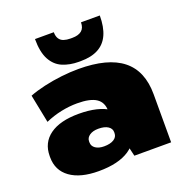

<svg xmlns="http://www.w3.org/2000/svg" viewBox="-141 -915 1012 1055"><g transform="rotate(-20 365.5 -388.0)"><path d="M420 -216V-281Q420 -331 384.5 -354.5Q349 -378 273 -378Q227 -378 179 -368Q131 -358 86 -338L53 -503Q91 -518 141.5 -529.5Q192 -541 244.5 -547Q297 -553 344 -553Q516 -553 601 -485.5Q686 -418 686 -281V0H471ZM259 13Q152 13 92.5 -30Q33 -73 33 -150V-157Q33 -235 92.5 -278Q152 -321 262 -321Q376 -321 439.5 -278.5Q503 -236 503 -158V-151Q503 -73 439 -30Q375 13 259 13ZM333 -105Q369 -105 390 -118Q411 -131 411 -154V-160Q411 -181 391 -194Q371 -207 335 -207Q303 -207 283.5 -193.5Q264 -180 264 -159V-153Q264 -131 283 -118Q302 -105 333 -105ZM361 -589Q309 -589 267 -606.5Q225 -624 201 -668Q177 -712 177 -789H287Q287 -765 296.5 -750.5Q306 -736 323 -730.5Q340 -725 361 -725H372Q408 -725 427 -740.5Q446 -756 446 -789H556Q556 -722 536 -677.5Q516 -633 475 -611Q434 -589 372 -589Z"/></g></svg>

Font: Pathway Extreme 28pt Black
Style: Regular
Weight: 900
Designer: Eduardo Rodriguez Tunni
Foundry: Eduardo Rodriguez Tunni
Version: Version 1.001;gftools[0.9.26]